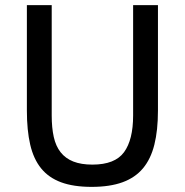

<svg xmlns="http://www.w3.org/2000/svg" viewBox="-20 -718 722 750"><path d="M182 -698V-267Q182 -219 190 -183Q198 -147 217 -123Q236 -99 266.5 -87Q297 -75 341 -75Q429 -75 464.5 -123.5Q500 -172 500 -267V-698H597V-286Q597 -209 583 -153Q569 -97 538.5 -60.5Q508 -24 458.5 -6Q409 12 338 12Q267 12 218.5 -6Q170 -24 140.5 -60.5Q111 -97 98 -153Q85 -209 85 -286V-698Z"/></svg>

Font: IBM Plex Sans Arabic Text
Style: Regular
Weight: 450
Designer: Mike Abbink, Paul van der Laan, Pieter van Rosmalen, Wael Morcos, Khajak Apelian
Foundry: Bold Monday
Version: Version 1.2